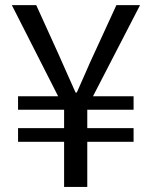

<svg xmlns="http://www.w3.org/2000/svg" viewBox="-20 -733 595 753"><path d="M231.4 0V-176.8H50.8V-230.5H231.4V-302.7H50.8V-355.5H208L26.4 -712.9H122.1L209 -521.5Q219.7 -498 241.7 -447.8Q263.7 -397.5 276.4 -370.1H281.2Q292 -393.6 314 -444.3Q335.9 -495.1 348.6 -521.5L436.5 -712.9H529.3L344.7 -355.5H503.9V-302.7H322.3V-230.5H503.9V-176.8H322.3V0Z"/></svg>

Font: GenYoGothic TW TTF Regular
Style: Regular
Weight: 400
Version: Version 1.300